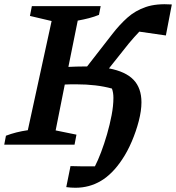

<svg xmlns="http://www.w3.org/2000/svg" viewBox="-41 -681 829 904"><path d="M-21 0 -13 -42Q34 -60 90 -68L202 -582L100 -606L109 -652H433L425 -611Q403 -602 378 -595.5Q353 -589 325 -584L281 -366Q321 -368 353 -368Q361 -368 369 -368L488 -521Q522 -565 559 -598Q596 -631 645.5 -648Q695 -665 768 -660L740 -514L615 -532Q603 -520 591 -506Q579 -492 566 -477L472 -359Q551 -344 588 -305Q625 -266 625 -199Q625 -160 612.5 -111.5Q600 -63 579.5 -15Q559 33 534 70Q489 138 434.5 170.5Q380 203 314 203Q293 203 271 200L291 101Q348 103 406 102Q420 75 435 35.5Q450 -4 463 -49Q476 -94 484.5 -138.5Q493 -183 493 -220Q493 -245 486 -264Q414 -284 318 -284Q306 -284 293 -284Q280 -284 264 -283L221 -67L319 -47L310 0Z"/></svg>

Font: Piazzolla SemiBold
Style: Italic
Weight: 600
Italic angle: -11.3°
Designer: Juan Pablo del Peral
Foundry: Huerta Tipografica
Version: Version 1.330